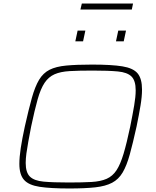

<svg xmlns="http://www.w3.org/2000/svg" viewBox="-20 -1063 886 1091"><path d="M374 8Q267 8 205 -1.5Q143 -11 116.5 -41Q90 -71 90 -132Q90 -170 98 -222.5Q106 -275 121 -344Q143 -442 161 -506.5Q179 -571 202 -609.5Q225 -648 261.5 -666.5Q298 -685 356.5 -690.5Q415 -696 503 -696Q614 -696 675.5 -686Q737 -676 762 -646Q787 -616 787 -554Q787 -515 778.5 -463.5Q770 -412 756 -344Q735 -249 717.5 -185.5Q700 -122 677 -83Q654 -44 617 -24.5Q580 -5 521.5 1.5Q463 8 374 8ZM371 -26Q448 -26 500 -29Q552 -32 586 -47Q620 -62 642 -95.5Q664 -129 682 -189Q700 -249 720 -344Q734 -414 742.5 -464Q751 -514 751 -550Q751 -605 727 -628.5Q703 -652 649.5 -657Q596 -662 506 -662Q428 -662 376 -659Q324 -656 290 -641Q256 -626 233.5 -592.5Q211 -559 194 -499Q177 -439 157 -344Q148 -297 141 -259Q134 -221 130 -191Q126 -161 126 -137Q126 -83 150 -59.5Q174 -36 227.5 -31Q281 -26 371 -26ZM639 -828 652 -889H696L683 -828ZM408 -828 421 -889H465L452 -828ZM437 -1009 445 -1043H736L729 -1009Z"/></svg>

Font: Saira Expanded Thin
Style: Italic
Weight: 250
Width: 7
Italic angle: -12°
Designer: Hector Gatti with collaboration of the Omnibus-Type team
Foundry: Omnibus-Type
Version: Version 1.101